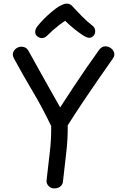

<svg xmlns="http://www.w3.org/2000/svg" viewBox="-20 -1038 682 1069"><path d="M57 -714Q48 -731 53 -745.5Q58 -760 71 -769Q84 -778 100 -778Q112 -778 122 -772.5Q132 -767 138 -756Q152 -731 172.5 -694Q193 -657 216.5 -615Q240 -573 261 -535.5Q282 -498 297 -472Q312 -446 315 -440Q353 -499 389.5 -554Q426 -609 461.5 -660.5Q497 -712 531 -759Q539 -770 547.5 -775Q556 -780 566 -780Q583 -780 597 -770Q611 -760 615.5 -744.5Q620 -729 609 -713Q569 -656 527 -595.5Q485 -535 442.5 -471.5Q400 -408 357 -340Q358 -262 348.5 -185Q339 -108 331 -31Q330 -13 318 -1.5Q306 10 284 11Q265 12 251.5 -1.5Q238 -15 239 -32Q247 -108 256.5 -183.5Q266 -259 265 -336Q217 -437 161 -531Q105 -625 57 -714ZM243 -840Q230 -827 215 -826Q200 -825 185 -838Q175 -848 176 -862.5Q177 -877 187 -890Q203 -911 224.5 -932.5Q246 -954 268 -972.5Q290 -991 306 -1001Q320 -1009 331 -1013.5Q342 -1018 352 -1018Q363 -1018 371.5 -1013Q380 -1008 387 -999Q409 -975 436 -947.5Q463 -920 497 -893Q509 -883 510 -866.5Q511 -850 500 -838Q489 -827 476.5 -827.5Q464 -828 444 -840Q418 -857 391.5 -878.5Q365 -900 343 -922Q328 -913 310 -899Q292 -885 275 -870Q258 -855 243 -840Z"/></svg>

Font: Playpen Sans
Style: Regular
Weight: 400
Designer: Laura Meseguer, Veronika Burian, José Scaglione, Kostas Bartsokas, Vera Evstafieva, Tom Grace, Yorlmar Campos
Foundry: TypeTogether
Version: Version 2.000